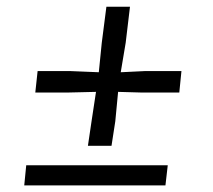

<svg xmlns="http://www.w3.org/2000/svg" viewBox="-20 -562 646 582"><path d="M246.5 -120 257.5 -194.5 271 -283.5 185.5 -281.5H87L94 -346.5H194.5L279.5 -343L288.5 -432.5L302.5 -541.5H374L361 -432.5L346 -343L418 -346.5H530L523.5 -281.5H409L338 -283.5L329.5 -194.5L318 -120ZM53.5 0 59.5 -61H488.5L481.5 0Z"/></svg>

Font: Merriweather 48pt
Style: Italic
Weight: 400
Italic angle: -7.8°
Version: Version 2.101